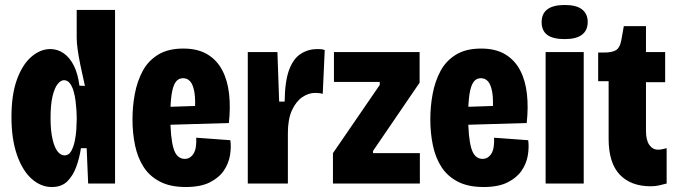

<svg xmlns="http://www.w3.org/2000/svg" viewBox="-20 -737 2719 771"><path d="M188 14Q144 14 107 -19Q70 -52 48 -115.5Q26 -179 26 -267Q26 -357 48 -417.5Q70 -478 106 -509Q142 -540 182 -540Q212 -540 236.5 -522.5Q261 -505 277 -472.5Q293 -440 299 -393L321 -392Q310 -440 302.5 -477Q295 -514 291.5 -540.5Q288 -567 288 -585V-697H442V-262V0H334L328 -142H305Q299 -102 286 -66.5Q273 -31 250 -8.5Q227 14 188 14ZM239 -113Q256 -113 265.5 -129.5Q275 -146 280 -169.5Q285 -193 286.5 -217Q288 -241 288 -255V-269Q288 -277 287 -293.5Q286 -310 283.5 -331Q281 -352 275.5 -371Q270 -390 260.5 -402.5Q251 -415 237 -415Q224 -415 211.5 -399.5Q199 -384 191 -350.5Q183 -317 183 -264Q183 -212 191 -178Q199 -144 211.5 -128.5Q224 -113 239 -113Z M726 14Q664 14 622.5 -7.5Q581 -29 557 -66Q533 -103 522.5 -152.5Q512 -202 512 -258Q512 -310 521.5 -360.5Q531 -411 553 -452Q575 -493 615 -517.5Q655 -542 716 -542Q774 -542 812.5 -519Q851 -496 872.5 -455Q894 -414 900 -359.5Q906 -305 899 -243L629 -235V-307L779 -312L762 -280Q766 -337 760.5 -367.5Q755 -398 743.5 -410.5Q732 -423 715 -423Q696 -423 685 -407Q674 -391 669 -357Q664 -323 664 -271Q664 -185 676.5 -142Q689 -99 722 -99Q733 -99 742 -104.5Q751 -110 757.5 -120.5Q764 -131 766.5 -147.5Q769 -164 768 -184L905 -174Q909 -146 903.5 -113Q898 -80 878.5 -51.5Q859 -23 822 -4.5Q785 14 726 14Z M975 0V-288V-528H1094L1101 -329H1123Q1124 -411 1141 -456.5Q1158 -502 1188 -521Q1218 -540 1254 -540Q1262 -540 1269 -539.5Q1276 -539 1284 -536L1276 -360Q1271 -362 1262 -363Q1253 -364 1246 -364Q1219 -364 1194 -347Q1169 -330 1152.5 -294.5Q1136 -259 1136 -202V0Z M1317 0V-122L1505 -396V-408H1321V-528H1665V-405L1478 -131V-122H1666V0Z M1922 14Q1860 14 1818.5 -7.5Q1777 -29 1753 -66Q1729 -103 1718.5 -152.5Q1708 -202 1708 -258Q1708 -310 1717.5 -360.5Q1727 -411 1749 -452Q1771 -493 1811 -517.5Q1851 -542 1912 -542Q1970 -542 2008.5 -519Q2047 -496 2068.5 -455Q2090 -414 2096 -359.5Q2102 -305 2095 -243L1825 -235V-307L1975 -312L1958 -280Q1962 -337 1956.5 -367.5Q1951 -398 1939.5 -410.5Q1928 -423 1911 -423Q1892 -423 1881 -407Q1870 -391 1865 -357Q1860 -323 1860 -271Q1860 -185 1872.5 -142Q1885 -99 1918 -99Q1929 -99 1938 -104.5Q1947 -110 1953.5 -120.5Q1960 -131 1962.5 -147.5Q1965 -164 1964 -184L2101 -174Q2105 -146 2099.5 -113Q2094 -80 2074.5 -51.5Q2055 -23 2018 -4.5Q1981 14 1922 14Z M2171 0V-528H2324V0ZM2248 -580Q2200 -580 2177.5 -597Q2155 -614 2155 -648Q2155 -682 2178 -699.5Q2201 -717 2248 -717Q2295 -717 2317.5 -699Q2340 -681 2340 -649Q2340 -615 2317 -597.5Q2294 -580 2248 -580Z M2593 11Q2513 11 2468.5 -36Q2424 -83 2424 -180V-411H2382V-526H2405Q2440 -526 2455 -536.5Q2470 -547 2475 -576L2485 -632H2574V-528H2651V-407H2574V-212Q2574 -174 2587.5 -155Q2601 -136 2622 -136Q2630 -136 2638 -137.5Q2646 -139 2657 -142V0Q2641 4 2626.5 7.5Q2612 11 2593 11Z"/></svg>

Font: Bricolage Grotesque 24pt Condensed ExtraBold
Style: Regular
Weight: 800
Width: 3
Designer: Mathieu Triay
Foundry: Atelier Triay
Version: Version 1.001;gftools[0.9.33.dev8+g029e19f]